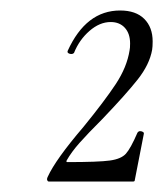

<svg xmlns="http://www.w3.org/2000/svg" viewBox="-20 -749 311 366"><path d="M71 -412Q86 -445 139 -507Q179 -556 200.5 -588.5Q222 -621 227 -653Q228 -657 228 -666Q228 -685 218 -696Q208 -707 191 -707Q170 -707 150.5 -690Q131 -673 121 -648Q119 -646 116 -646Q113 -646 110.5 -647.5Q108 -649 109 -652Q144 -729 209 -729Q239 -729 255 -713Q271 -697 271 -670Q271 -660 270 -654Q265 -626 242.5 -597.5Q220 -569 175 -522Q147 -494 131.5 -476.5Q116 -459 107 -443Q106 -440 108 -440Q168 -440 189.5 -443Q211 -446 220 -456Q229 -466 242 -496Q244 -499 247 -499Q250 -499 252.5 -497.5Q255 -496 254 -493L237 -406Q237 -403 234 -403H73Q71 -403 70 -405.5Q69 -408 71 -412Z"/></svg>

Font: Cormorant Garamond
Style: Italic
Weight: 400
Italic angle: -10°
Designer: Christian Thalmann (Catharsis Fonts)
Foundry: Catharsis Fonts
Version: Version 4.000